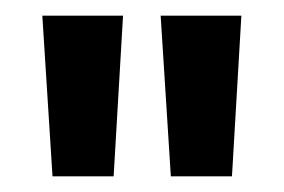

<svg xmlns="http://www.w3.org/2000/svg" viewBox="-20 -817 363 245"><path d="M34 -797H137L125 -592H47ZM185 -797H288L276 -592H198Z"/></svg>

Font: Parkinsans Light Medium
Style: Regular
Weight: 500
Version: Version 1.000